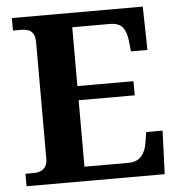

<svg xmlns="http://www.w3.org/2000/svg" viewBox="-52 -763 756 812"><g transform="rotate(-5 326.5 -357.0)"><path d="M28.1 0V-53H63.2Q80.5 -53 93.5 -58.7Q106.5 -64.3 114 -76.8Q121.4 -89.3 121.4 -109.6V-599.4Q121.4 -626.8 113.3 -639.7Q105.2 -652.7 91.6 -656.8Q78.1 -661 62 -661H28.1V-714H583.8L587.6 -529.7H517.6L512.6 -576.8Q508.6 -613.8 492.3 -633.4Q476 -653 436.8 -653H279.2V-403.2H517.3V-343.2H279.2V-61H464.1Q502.4 -61 521 -82.6Q539.6 -104.2 544.6 -137.2L552.2 -184.3H621.6L614.6 0Z"/></g></svg>

Font: Noto Serif Telugu
Style: Regular
Weight: 400
Designer: Jelle Bosma - Monotype Design Team
Foundry: Monotype Imaging Inc.
Version: Version 2.003